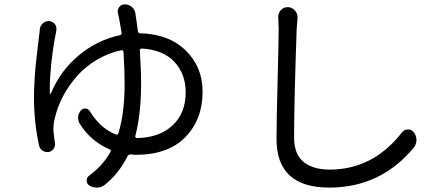

<svg xmlns="http://www.w3.org/2000/svg" viewBox="-20 -809 2040 875"><path d="M596.7 -189.5Q595.7 -185.5 598.1 -182.6Q600.6 -179.7 603.5 -179.7Q706.1 -181.6 766.1 -237.3Q826.2 -293 826.2 -388.7Q826.2 -471.7 774.9 -526.9Q723.6 -582 626 -587.9Q622.1 -587.9 619.1 -585Q616.2 -582 617.2 -578.1Q623 -495.1 623 -427.7Q623 -290 596.7 -189.5ZM517.6 -748Q513.7 -763.7 522.9 -776.4Q532.2 -789.1 547.9 -789.1Q547.9 -789.1 548.8 -789.1Q566.4 -789.1 580.1 -778.3Q593.8 -766.6 596.7 -749Q602.5 -713.9 608.4 -667Q609.4 -657.2 619.1 -657.2Q749 -654.3 826.2 -579.1Q903.3 -503.9 903.3 -391.6Q903.3 -264.6 824.7 -184.1Q746.1 -103.5 598.6 -103.5Q589.8 -103.5 576.2 -105.5Q566.4 -105.5 561.5 -97.7Q522.5 -19.5 459 32.2Q443.4 44.9 423.8 45.9Q422.9 45.9 420.9 45.9Q402.3 45.9 386.7 36.1Q375 28.3 375 14.2Q375 0 386.7 -8.8Q446.3 -51.8 483.4 -116.2Q488.3 -125 478.5 -128.9Q393.6 -165 342.8 -246.1Q335.9 -257.8 335.9 -271.5Q335.9 -274.4 335.9 -276.4Q337.9 -293 348.6 -305.7Q356.4 -315.4 369.6 -314.5Q382.8 -313.5 389.6 -301.8Q436.5 -224.6 507.8 -196.3Q516.6 -192.4 519.5 -202.1Q547.9 -293 547.9 -427.7Q547.9 -486.3 543 -572.3Q542 -576.2 539.1 -578.6Q536.1 -581.1 532.2 -580.1Q472.7 -567.4 419.9 -535.6Q367.2 -503.9 330.1 -461.4Q293 -418.9 267.6 -371.1Q242.2 -323.2 231.4 -276.4Q223.6 -250 223.6 -223.6Q223.6 -219.7 223.6 -214.8Q224.6 -192.4 230.5 -157.2Q232.4 -142.6 224.1 -130.9Q215.8 -119.1 202.1 -116.2Q186.5 -114.3 173.8 -122.6Q161.1 -130.9 158.2 -145.5Q134.8 -250 134.8 -367.2Q134.8 -405.3 138.2 -455.6Q141.6 -505.9 145.5 -538.1Q149.4 -570.3 154.8 -617.2Q160.2 -664.1 161.1 -669.9Q161.1 -671.9 161.1 -672.9Q162.1 -690.4 174.8 -702.1Q186.5 -712.9 201.2 -712.9Q203.1 -712.9 205.1 -712.9Q221.7 -710.9 231.4 -697.3Q237.3 -687.5 237.3 -676.8Q237.3 -672.9 236.3 -668Q235.4 -665 235.4 -662.1Q223.6 -606.4 213.9 -522.5Q207 -456.1 207 -408.2Q207 -395.5 207 -383.8Q207 -381.8 209 -381.8Q210.9 -381.8 211.9 -382.8Q253.9 -485.4 337.9 -555.7Q421.9 -626 525.4 -648.4Q535.2 -650.4 534.2 -659.2Q528.3 -696.3 522.5 -726.6Q519.5 -737.3 517.6 -748Z M1248 -731.4Q1248 -749 1258.8 -761.7Q1271.5 -776.4 1291 -776.4Q1291 -776.4 1291 -776.4Q1311.5 -776.4 1324.2 -760.7Q1335.9 -748 1335.9 -731.4Q1335.9 -728.5 1335.9 -725.6Q1334 -703.1 1332 -676.8Q1320.3 -340.8 1320.3 -182.6Q1320.3 -105.5 1363.8 -70.8Q1407.2 -36.1 1482.4 -36.1Q1679.7 -36.1 1811.5 -205.1Q1822.3 -218.8 1838.9 -219.2Q1855.5 -219.7 1865.2 -206.1Q1877.9 -191.4 1877.9 -171.9Q1877.9 -170.9 1877.9 -170.9Q1877.9 -152.3 1866.2 -136.7Q1714.8 45.9 1480.5 45.9Q1240.2 45.9 1240.2 -174.8Q1240.2 -253.9 1245.1 -441.9Q1250 -629.9 1250 -676.8Z"/></svg>

Font: Gen Jyuu GothicX Regular
Style: Regular
Weight: 400
Designer: [Source Han Sans]
Ryoko NISHIZUKA  (kana & ideographs); Paul D. Hunt (Latin, Greek & Cyrillic); Wenlong ZHANG  (bopomofo
Version: Version 1.002.20150607